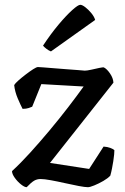

<svg xmlns="http://www.w3.org/2000/svg" viewBox="-20 -779 520 799"><path d="M91 0Q82 0 67.5 -11.5Q53 -23 41.5 -39Q30 -55 30 -67Q65 -99 105 -143Q145 -187 186 -236Q227 -285 263.5 -332.5Q300 -380 328 -419L152 -429L114 -335Q110 -333 99.5 -329.5Q89 -326 74 -326Q66 -341 54 -369Q42 -397 39 -425Q43 -432 56.5 -444Q70 -456 87 -469Q104 -482 118 -491Q132 -500 138 -500Q143 -500 161.5 -498.5Q180 -497 205 -495Q230 -493 256 -491Q282 -489 303 -487.5Q324 -486 333 -485Q342 -485 360 -489Q378 -493 394 -496.5Q410 -500 413 -498Q425 -492 438 -473Q451 -454 452 -435L188 -101L351 -76L411 -169Q427 -168 439 -163.5Q451 -159 456 -154Q456 -148 455 -136Q454 -124 451.5 -108.5Q449 -93 446 -77.5Q443 -62 439 -48Q429 -37 410 -26Q391 -15 372.5 -7.5Q354 0 346 0Q334 0 307.5 -5Q281 -10 250 -17Q219 -24 191.5 -29Q164 -34 149 -34Q134 -34 122 -27Q110 -20 91 0ZM192 -565Q182 -569 173 -576Q164 -583 159 -589Q192 -639 224 -677Q256 -715 280.5 -737Q305 -759 314 -759Q322 -759 335 -749Q348 -739 360 -724.5Q372 -710 376 -696Z"/></svg>

Font: Texturina Medium 12pt Medium
Style: Regular
Weight: 500
Version: Version 1.002